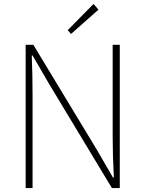

<svg xmlns="http://www.w3.org/2000/svg" viewBox="-20 -953 736 973"><path d="M110 0V-726H149L469 -197L552 -54H557Q551 -159 551 -259V-726H587V0H547L228 -529L145 -672H141Q143 -621 144 -573Q145 -525 145 -473V0ZM340 -781 323 -800 454 -933 479 -904Z"/></svg>

Font: Source Han Sans SC ExtraLight
Style: Regular
Weight: 250
Designer: Ryoko NISHIZUKA 西塚涼子 (kana, bopomofo & ideographs); Paul D. Hunt (Latin, Greek & Cyrillic); Sandoll Communications 산돌커뮤니
Foundry: Adobe
Version: Version 2.004;hotconv 1.0.118;makeotfexe 2.5.65603